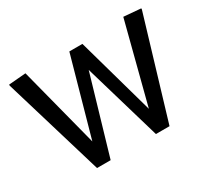

<svg xmlns="http://www.w3.org/2000/svg" viewBox="-131 -855 1144 1059"><g transform="rotate(-30 441.5 -325.0)"><path d="M862.5 -634.2V-640.8L753.3 -650L621.7 -140L483.3 -633.3H400L261.7 -140L130 -650L20.8 -640.8V-634.2L210.8 0H297.5L441.7 -491.7L585.8 0H672.5Z"/></g></svg>

Font: Boon Medium
Style: Regular
Weight: 500
Designer: Sungsit Sawaiwan
Foundry: FontUni
Version: Version 2.0